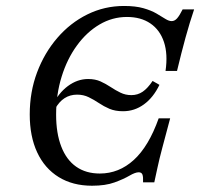

<svg xmlns="http://www.w3.org/2000/svg" viewBox="-20 -602 662 634"><path d="M283.9 11.3Q220.2 11.3 173.8 -17.3Q127.4 -46 102.8 -98.8Q78.2 -151.6 78.2 -224.2Q78.2 -298.4 102.4 -362.9Q126.6 -427.4 169.4 -477Q212.1 -526.6 268.5 -554.4Q325 -582.3 389.5 -582.3Q427.4 -582.3 453.2 -575Q479 -567.7 496.8 -557.3Q514.5 -546.8 526.2 -539.5Q537.9 -532.3 546.8 -532.3Q556.5 -532.3 564.5 -541.1Q572.6 -550 583.1 -571H621Q606.5 -528.2 592.7 -478.2Q579 -428.2 564.5 -367.7H526.6Q534.7 -423.4 521.4 -463.3Q508.1 -503.2 476.6 -524.6Q445.2 -546 399.2 -546Q350.8 -546 308.5 -521Q266.1 -496 233.9 -451.6Q201.6 -407.3 183.5 -348.8Q165.3 -290.3 165.3 -223.4Q165.3 -162.1 182.3 -118.1Q199.2 -74.2 231.5 -51.6Q263.7 -29 309.7 -29Q372.6 -29 421.8 -73.8Q471 -118.5 504 -211.3H541.9Q526.6 -154 516.1 -114.5Q505.6 -75 500 -48.4Q494.4 -21.8 489.5 0H452.4Q453.2 -17.7 450.4 -25.4Q447.6 -33.1 437.9 -33.1Q426.6 -33.1 407.3 -21.8Q387.9 -10.5 358.1 0.4Q328.2 11.3 283.9 11.3ZM386.3 -234.7Q360.5 -234.7 341.5 -242.7Q322.6 -250.8 306.5 -261.7Q290.3 -272.6 273 -281Q255.6 -289.5 234.7 -289.5Q187.9 -289.5 162.1 -242.7L152.4 -252.4Q172.6 -294.4 204 -317.7Q235.5 -341.1 271 -341.1Q294.4 -341.1 312.1 -333.1Q329.8 -325 345.6 -314.5Q361.3 -304 377.8 -296Q394.4 -287.9 413.7 -287.9Q434.7 -287.9 451.2 -299.2Q467.7 -310.5 483.9 -334.7L506.5 -321.8Q486.3 -279.8 455.2 -257.3Q424.2 -234.7 386.3 -234.7Z"/></svg>

Font: Playfair 9pt
Style: Italic
Weight: 400
Italic angle: -15.6°
Designer: Claus Eggers Sørensen
Foundry: Claus Eggers Sørensen
Version: Version 2.001;gftools[0.9.30]